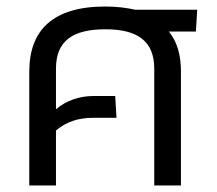

<svg xmlns="http://www.w3.org/2000/svg" viewBox="-20 -570 666 590"><path d="M304 -480C401 -480 454 -445 454 -359V0H536V-350C536 -400 525 -441 499 -473H582L586 -540H396C369 -546 339 -550 304 -550C143 -550 70 -478 70 -350V0H152V-169C184 -196 221 -208 266 -208H338L334 -275H268C224 -275 183 -261 152 -234V-359C152 -445 204 -480 304 -480Z"/></svg>

Font: Kanit Light
Style: Regular
Weight: 300
Designer: Katatrad Team
Foundry: CadsonDemak
Version: Version 1.000;PS 001.000;hotconv 1.0.88;makeotf.lib2.5.64775